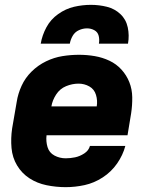

<svg xmlns="http://www.w3.org/2000/svg" viewBox="-20 -764 616 792"><path d="M251 8Q290 8 329 -0.5Q368 -9 403.5 -32Q439 -55 463 -89.5Q487 -124 497 -162H351Q346 -143 327.5 -131Q309 -119 289.5 -115Q270 -111 251 -111Q226 -111 204.5 -122.5Q183 -134 176 -157.5Q169 -181 172 -206H506L521 -297Q526 -330 525.5 -363Q525 -396 513.5 -425Q502 -454 481 -477Q460 -500 431.5 -513.5Q403 -527 371 -532.5Q339 -538 306 -538Q272 -538 237.5 -532.5Q203 -527 170 -511Q137 -495 110.5 -469Q84 -443 69 -410Q54 -377 49 -344L30 -234Q24 -193 27.5 -153.5Q31 -114 50.5 -81.5Q70 -49 101.5 -28.5Q133 -8 172 0Q211 8 251 8ZM192 -325Q196 -350 211.5 -374Q227 -398 252.5 -408.5Q278 -419 304 -419Q328 -419 348.5 -407.5Q369 -396 376 -372.5Q383 -349 379 -325ZM148 -584H268Q271 -601 280 -616.5Q289 -632 305.5 -639.5Q322 -647 339 -647Q355 -647 369 -639.5Q383 -632 387 -616.5Q391 -601 388 -584H508Q514 -618 507 -651Q500 -684 476.5 -706Q453 -728 421 -736Q389 -744 355 -744Q320 -744 285.5 -736Q251 -728 220 -706Q189 -684 171.5 -651.5Q154 -619 148 -584Z"/></svg>

Font: Iosevka Sparkle Heavy Oblique
Style: Regular
Weight: 900
Italic angle: -9°
Designer: Belleve Invis
Foundry: Belleve Invis
Version: Version 4.5.0; ttfautohint (v1.8.3)